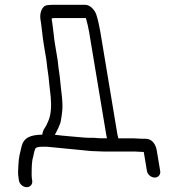

<svg xmlns="http://www.w3.org/2000/svg" viewBox="-20 -637 722 797"><path d="M113.7 112.5 112.4 104.5C111.7 100.4 111.4 96.8 111.4 93.6C111.4 63.3 111.1 33.4 117.9 13.1L118.1 12.3L118.3 11.5C121.1 -5.5 124.8 -16.8 127.9 -22C128.9 -23.4 136.5 -28 156.6 -28H174L358.3 -10L410.8 -8H539.6L576.8 -6.1L589.9 72.5C592.5 88.1 607.5 100 622.5 100C638.2 100 647.3 86.9 644.9 72.5L630.7 -12.5C626.3 -39.2 610.5 -61 584.1 -61H569.5L531.2 -62.9H471.1C469.6 -68.4 468.1 -74.6 467.1 -80.6L396.2 -506.5C392.1 -531.3 386.6 -554.6 379.8 -576.4C374.5 -593.3 355.3 -617 334.1 -617H198.5C191.2 -617 183.7 -616.5 175.9 -615.4C152 -612.3 144.1 -579.4 148 -555.7L150.2 -542.5L155 -503.5C156.5 -488.2 158.6 -471.8 161.3 -455.5L172.6 -387.5L176.1 -356.8L181.3 -320.2L185.3 -280.9L190.5 -234.7C194.3 -193.9 191.2 -161.6 181.9 -138.1C175.5 -121.9 169.9 -111 166.2 -106.2C160.6 -98.9 157.2 -89.8 155.4 -78.1C107.7 -77 78.3 -67.2 69.2 -27.5C63.6 -2.9 57.7 12.9 56.2 50.5C55.6 67.7 53.4 80.4 57.4 104.5L58.7 112.5C61.2 127.5 75.8 140 90.8 140C105.9 140 116.2 127.5 113.7 112.5ZM336.5 -562C342.2 -542.4 347 -521.9 349.9 -504.4L420.5 -80.6C421.6 -73.8 422.3 -70.2 423.9 -63H401.8C393.8 -63 383.5 -63.6 371.1 -64.9L370.6 -64.9H350.6C344.1 -64.9 337.7 -65.2 331.4 -65.8C293.5 -69.5 248.6 -72.2 207.6 -77.6C215.4 -91.1 230.1 -119.9 232.5 -135.1C237.1 -164.4 242.1 -184.5 237.3 -233.1L232 -280.8L228 -320L222.8 -356.3L219.4 -386.9L208.1 -454.9C205.8 -468.6 203.9 -483.2 202.3 -499.8L197.2 -540.3L195 -553.9C194.2 -558.6 194.7 -560.1 194.7 -560.1C194.7 -560.1 197.7 -562 207.6 -562Z"/></svg>

Font: MewTooHand
Style: BdCondLta
Weight: 400
Designer: Mew Too, Robert Jablonski
Version: Version 0.77